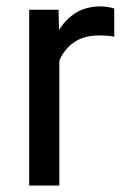

<svg xmlns="http://www.w3.org/2000/svg" viewBox="-20 -574 389 594"><path d="M333.5 -460.4Q321.3 -462.9 311 -463.6Q300.8 -464.4 287.6 -464.4Q239.3 -464.4 209 -443.1Q178.7 -421.9 163.6 -386.2V0H70.3V-543.9H161.1L162.6 -481.4Q183.6 -515.1 215.3 -534.7Q247.1 -554.2 292 -554.2Q302.2 -554.2 315.4 -552Q328.6 -549.8 333.5 -547.4Z"/></svg>

Font: Roboto2
Style: Regular
Weight: 400
Designer: Google
Foundry: Google
Version: Version 2.000981-w3; 2014; ttfautohint (v1.1) -l 5 -r 24 -G 